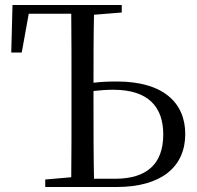

<svg xmlns="http://www.w3.org/2000/svg" viewBox="-20 -748 787 768"><path d="M161 0H446C626 0 721 -81 721 -212C721 -337 633 -422 448 -422C415 -422 385 -421 354 -417C354 -505 354 -598 356 -689L467 -698V-728H30L25 -538H67L95 -693H265C266 -593 266 -493 266 -391V-337C266 -237 266 -137 265 -39L161 -30ZM354 -384C380 -387 406 -389 433 -389C574 -389 633 -320 633 -210C633 -91 566 -33 440 -33H356C354 -133 354 -234 354 -337Z"/></svg>

Font: Source Han Serif KR
Style: Regular
Weight: 400
Designer: Ryoko NISHIZUKA 西塚涼子 (kana & ideographs); Frank Grießhammer (Latin, Greek & Cyrillic); Wenlong ZHANG 张文龙 (bopomofo); San
Foundry: Adobe
Version: Version 2.001;hotconv 1.1.0;makeotfexe 2.6.0